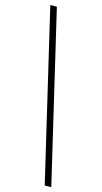

<svg xmlns="http://www.w3.org/2000/svg" viewBox="-134 -801 510 962"><g transform="rotate(15 120.5 -319.5)"><path d="M207 121H241L34 -760H0Z"/></g></svg>

Font: Noto Serif Hebrew Condensed ExtraLight
Style: Regular
Weight: 200
Width: 3
Designer: Monotype Design Team
Foundry: Monotype Imaging Inc.
Version: Version 2.004